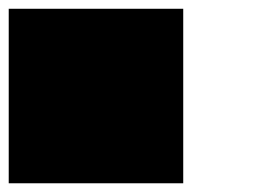

<svg xmlns="http://www.w3.org/2000/svg" viewBox="-20 -420 640 440"><path d="M0 0V-399.9H399.9V0Z"/></svg>

Font: 8-bit HUD
Style: Regular
Weight: 400
Designer: lSPl
Foundry: https://fontstruct.com
Version: Version 1.0